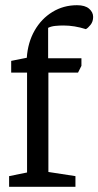

<svg xmlns="http://www.w3.org/2000/svg" viewBox="-20 -718 378 738"><path d="M15 0V-41L84 -55V-439H23V-484L83 -496Q87 -555 113 -600.5Q139 -646 181.5 -672Q224 -698 276 -698Q307 -698 322.5 -684.5Q338 -671 338 -653Q338 -635 328 -622.5Q318 -610 310 -606Q288 -613 266.5 -616.5Q245 -620 224 -620Q209 -620 193 -618.5Q177 -617 165 -611V-494H293V-465L280 -439H166V-57L270 -41V0Z"/></svg>

Font: Faustina
Style: Regular
Weight: 400
Designer: Alfonso Garcia
Foundry: http://www.omnibus-type.com
Version: Version 1.200